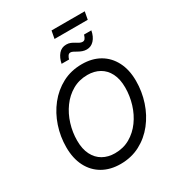

<svg xmlns="http://www.w3.org/2000/svg" viewBox="-241 -1197 1245 1354"><g transform="rotate(-30 381.5 -520.0)"><path d="M340.8 9.8Q257.8 9.8 196 -25.6Q134.3 -61 100.3 -127Q66.4 -192.9 66.4 -283.7Q66.4 -370.1 93.5 -451.4Q120.6 -532.7 171.6 -597.2Q222.7 -661.6 293.9 -699.5Q365.2 -737.3 453.6 -737.3Q536.6 -737.3 597.7 -701.9Q658.7 -666.5 692.6 -600.8Q726.6 -535.2 726.6 -443.8Q726.6 -357.4 699.7 -276.1Q672.9 -194.8 622.1 -130.1Q571.3 -65.4 500 -27.8Q428.7 9.8 340.8 9.8ZM344.2 -75.7Q412.6 -75.7 466.8 -106.9Q521 -138.2 559.1 -190.7Q597.2 -243.2 617.2 -308.6Q637.2 -374 637.2 -441.9Q637.2 -510.7 613.3 -557.6Q589.4 -604.5 547.1 -628.2Q504.9 -651.9 450.2 -651.9Q381.8 -651.9 327.4 -620.6Q272.9 -589.4 234.6 -536.6Q196.3 -483.9 176.3 -418.9Q156.2 -354 156.2 -286.1Q156.2 -217.3 180.2 -170.4Q204.1 -123.5 246.6 -99.6Q289.1 -75.7 344.2 -75.7ZM537.6 -809.1Q519.5 -809.1 503.2 -814.9Q486.8 -820.8 472.7 -828.9Q458.5 -836.9 446.8 -843Q435.1 -849.1 425.8 -849.1Q412.1 -849.1 404.1 -836.7Q396 -824.2 393.1 -810.5H332Q340.8 -855.5 365 -883.8Q389.2 -912.1 427.7 -912.1Q446.8 -912.1 461.9 -905.8Q477.1 -899.4 490 -891.4Q502.9 -883.3 514.6 -877Q526.4 -870.6 538.6 -870.6Q551.3 -870.6 558.8 -880.1Q566.4 -889.6 572.3 -910.2H631.8Q623 -863.3 597.9 -836.2Q572.8 -809.1 537.6 -809.1ZM658.7 -1049.8 647 -987.3H376.5L388.2 -1049.8Z"/></g></svg>

Font: Inter 16pt
Style: Italic
Weight: 400
Italic angle: -9.3988°
Version: Version 4.001;git-66647c0bb